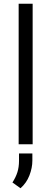

<svg xmlns="http://www.w3.org/2000/svg" viewBox="-20 -770 274 1025"><path d="M154.3 -750V0H79.6V-750ZM152.8 49.3V87.4Q152.8 126 137 166.7Q121.1 207.5 89.4 234.9L46.4 204.1Q64 177.2 72.8 149.7Q81.5 122.1 81.5 88.4V49.3Z"/></svg>

Font: Vazirmatn RD FD Light
Style: Regular
Weight: 300
Designer: Saber Rastikerdar
Foundry: Saber Rastikerdar
Version: Version 33.003